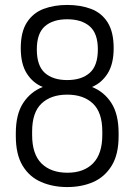

<svg xmlns="http://www.w3.org/2000/svg" viewBox="-20 -751 543 777"><path d="M252 6Q194 6 146.5 -14.5Q99 -35 71.5 -80.5Q44 -126 44 -200V-212Q44 -289 74 -334.5Q104 -380 153 -399Q113 -415 88.5 -453.5Q64 -492 64 -556Q64 -622 89 -660.5Q114 -699 156.5 -715Q199 -731 252 -731Q306 -731 348.5 -715Q391 -699 415.5 -660.5Q440 -622 440 -556Q440 -492 415.5 -453.5Q391 -415 352 -399Q401 -380 430.5 -334.5Q460 -289 460 -212V-200Q460 -126 432 -80.5Q404 -35 357.5 -14.5Q311 6 252 6ZM253 -52Q319 -52 356.5 -90Q394 -128 394 -205V-219Q394 -296 356 -332Q318 -368 252 -368Q186 -368 148 -332Q110 -296 110 -219V-205Q110 -127 148 -89.5Q186 -52 253 -52ZM252 -427Q310 -427 343 -456Q376 -485 376 -551Q376 -616 343 -644.5Q310 -673 252 -673Q194 -673 161.5 -644.5Q129 -616 129 -551Q129 -485 161.5 -456Q194 -427 252 -427Z"/></svg>

Font: Dosis ExtraLight
Style: Regular
Weight: 400
Version: Version 3.001; ttfautohint (v1.8.2)